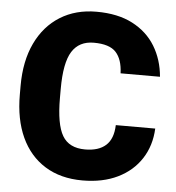

<svg xmlns="http://www.w3.org/2000/svg" viewBox="-52 -770 761 829"><g transform="rotate(5 328.0 -355.5)"><path d="M458.5 -240.7H629.4Q626 -166.5 589.4 -109.9Q552.7 -53.2 488 -21.7Q423.3 9.8 335.4 9.8Q240.7 9.8 173.1 -32.2Q105.5 -74.2 69.8 -151.6Q34.2 -229 34.2 -335.9V-374.5Q34.2 -481.4 71.3 -559.3Q108.4 -637.2 175.8 -679.2Q243.2 -721.2 333 -721.2Q425.8 -721.2 489.7 -688Q553.7 -654.8 588.9 -596.9Q624 -539.1 630.4 -465.3H459.5Q457.5 -525.4 429.4 -556.2Q401.4 -586.9 333 -586.9Q269.5 -586.9 238.8 -538.1Q208 -489.3 208 -375.5V-335.9Q208 -222.7 236.8 -173.6Q265.6 -124.5 335.4 -124.5Q393.6 -124.5 425 -152.6Q456.5 -180.7 458.5 -240.7Z"/></g></svg>

Font: Vazirmatn RD UI Black
Style: Regular
Weight: 900
Designer: Saber Rastikerdar
Foundry: Saber Rastikerdar
Version: Version 33.003